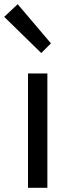

<svg xmlns="http://www.w3.org/2000/svg" viewBox="-41 -892 336 912"><path d="M92 0H184V-543H92ZM155 -640 201 -686 43 -872 -21 -812Z"/></svg>

Font: ChiuKong Gothic CL
Style: Regular
Weight: 400
Designer: Ryoko NISHIZUKA 西塚涼子 (kana, bopomofo & ideographs); Paul D. Hunt (Latin, Greek & Cyrillic); Sandoll Communications 산돌커뮤니
Foundry: Adobe
Version: Version 1.300